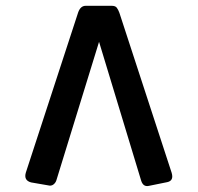

<svg xmlns="http://www.w3.org/2000/svg" viewBox="-20 -626 681 661"><path d="M275 -606H365Q377 -606 382 -599.5Q387 -593 391 -582L571 -31Q579 -4 556 1L492 14Q473 18 466 -4L321 -482L174 -5Q171 4 163.5 9.5Q156 15 145 12L87 2Q61 -5 69 -32L249 -583Q257 -606 275 -606Z"/></svg>

Font: Rubik Medium
Style: Regular
Weight: 500
Designer: Hubert and Fischer
Foundry: Hubert and Fischer
Version: Version 2.300; ttfautohint (v1.8.4.7-5d5b);gftools[0.9.30]